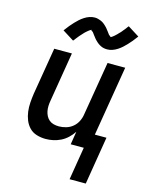

<svg xmlns="http://www.w3.org/2000/svg" viewBox="-139 -848 878 1134"><g transform="rotate(15 300.0 -280.5)"><path d="M208 -595 138 -639Q151 -657 163 -671.5Q175 -686 186.5 -698Q198 -710 209 -720Q220 -730 234.5 -739.5Q249 -749 265 -754.5Q281 -760 297 -760Q302 -760 307 -759.5Q312 -759 317 -757.5Q322 -756 326.5 -754.5Q331 -753 336 -751Q341 -749 345 -746.5Q349 -744 352.5 -741.5Q356 -739 360 -735.5Q364 -732 367.5 -728.5Q371 -725 374.5 -721.5Q378 -718 380.5 -714.5Q383 -711 385 -708.5Q387 -706 391 -701Q395 -696 398 -691.5Q401 -687 404 -683.5Q407 -680 411.5 -678Q416 -676 415 -672Q415 -672 415 -672Q415 -672 415 -672Q416 -672 420 -674Q424 -676 427 -678.5Q430 -681 434 -684Q438 -687 440 -689Q442 -691 444 -693Q446 -695 448.5 -697Q451 -699 453 -701.5Q455 -704 457.5 -706.5Q460 -709 462.5 -711.5Q465 -714 468 -717Q471 -720 473.5 -723.5Q476 -727 479 -730.5Q482 -734 485 -737.5Q488 -741 491 -745Q494 -749 497 -753.5Q500 -758 504 -762L574 -718Q561 -700 549 -685.5Q537 -671 525.5 -659Q514 -647 503 -637Q492 -627 477.5 -617.5Q463 -608 447 -602.5Q431 -597 415 -597Q410 -597 405 -597.5Q400 -598 395 -599Q390 -600 385.5 -601.5Q381 -603 376 -605.5Q371 -608 367 -610.5Q363 -613 359.5 -615.5Q356 -618 352 -621.5Q348 -625 344.5 -628.5Q341 -632 337.5 -635.5Q334 -639 331.5 -642.5Q329 -646 327 -648.5Q325 -651 321 -656Q317 -661 314 -665.5Q311 -670 308 -673.5Q305 -677 300.5 -678.5Q296 -680 297 -685Q297 -685 297 -685Q297 -685 297 -685Q296 -685 292 -682.5Q288 -680 285 -678Q282 -676 278 -672.5Q274 -669 272 -667.5Q270 -666 268 -664Q266 -662 263.5 -660Q261 -658 259 -655.5Q257 -653 254.5 -650.5Q252 -648 249.5 -645Q247 -642 244 -639Q241 -636 238.5 -633Q236 -630 233 -626.5Q230 -623 227 -619Q224 -615 221 -611.5Q218 -608 215 -603.5Q212 -599 208 -595ZM400 201 433 0H353L366 -80Q352 -59 333.5 -41.5Q315 -24 293 -13Q271 -2 247.5 3Q224 8 201 8Q173 8 146.5 0Q120 -8 102 -26.5Q84 -45 74 -69.5Q64 -94 60.5 -121Q57 -148 59 -176Q61 -204 65 -232L113 -520H221L171 -217Q168 -201 167.5 -184.5Q167 -168 170 -153Q173 -138 180 -124.5Q187 -111 198.5 -101.5Q210 -92 225.5 -88Q241 -84 258 -84Q279 -84 301.5 -90.5Q324 -97 342 -112Q360 -127 370.5 -148Q381 -169 384 -191L439 -520H547L476 -92H547L499 201Z"/></g></svg>

Font: Iosevka SS04 Semibold Extended
Style: Italic
Weight: 600
Width: 7
Italic angle: -9°
Monospace: yes
Designer: Belleve Invis
Foundry: Belleve Invis
Version: Version 19.0.0; ttfautohint (v1.8.4)